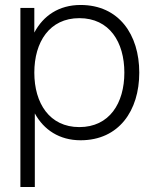

<svg xmlns="http://www.w3.org/2000/svg" viewBox="-20 -552 620 772"><path d="M62 -520V200H120V-96C156 -30 219 12 304 12C458 12 540 -107 540 -260C540 -413 458 -532 304 -532C217 -532 154 -489 118 -421V-520ZM118 -260C118 -383 179 -479 299 -479C420 -479 480 -383 480 -260C480 -137 420 -41 299 -41C179 -41 118 -137 118 -260Z"/></svg>

Font: Aspekta 250
Style: Regular
Weight: 250
Designer: Ivo Dolenc
Version: Version 2.000